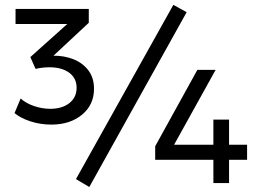

<svg xmlns="http://www.w3.org/2000/svg" viewBox="-20 -736 1044 772"><path d="M339 16 285.5 -16 677 -716.5 730.5 -687ZM186.5 -235Q141.5 -235 101 -248.5Q60.5 -262 38.5 -281.5L63 -340Q84.5 -320.5 117.2 -309.5Q150 -298.5 182 -298.5Q230 -298.5 259 -321.5Q288 -344.5 288 -383Q288 -422 258 -443.8Q228 -465.5 178.5 -465.5Q166.5 -465.5 152 -464Q137.5 -462.5 123 -459L102 -506.5L250.5 -639.5H42.5V-700H337V-644.5L195 -512Q237.5 -512.5 274.8 -498Q312 -483.5 335 -453.5Q358 -423.5 358 -379Q358 -314.5 309.8 -274.8Q261.5 -235 186.5 -235ZM838 0V-93.5H604V-148L773.5 -455H847L680 -154H838V-255H901V-154H973.5V-93.5H901V0Z"/></svg>

Font: Geologica Light
Style: Regular
Weight: 300
Designer: Sindre Bremnes, Frode Helland
Foundry: Monokrom Skriftforlag AS
Version: Version 1.010; ttfautohint (v1.8.4.7-5d5b);gftools[0.9.28]